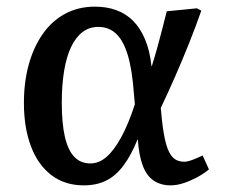

<svg xmlns="http://www.w3.org/2000/svg" viewBox="-20 -544 679 578"><path d="M232 14Q175 14 134.5 -17Q94 -48 73 -104Q52 -160 52 -234Q52 -297 66.5 -349.5Q81 -402 108.5 -441.5Q136 -481 176 -502.5Q216 -524 266 -524Q301 -524 330 -513.5Q359 -503 380.5 -481.5Q402 -460 416.5 -426Q431 -392 436 -345H437Q445 -370 452.5 -397Q460 -424 467.5 -453Q475 -482 482 -510L573 -519L586 -512Q569 -463 548.5 -412Q528 -361 506.5 -312Q485 -263 464 -219L467 -188Q472 -139 480 -110.5Q488 -82 501 -69.5Q514 -57 535 -57Q544 -57 560 -63Q576 -69 590 -76L609 -34Q592 -20 572 -9.5Q552 1 532 7.5Q512 14 493 14Q464 14 442.5 -0.5Q421 -15 409.5 -46Q398 -77 395 -124H394Q375 -77 352 -46Q329 -15 300 -0.5Q271 14 232 14ZM252 -52Q278 -52 300.5 -71.5Q323 -91 344.5 -130Q366 -169 386 -230L383 -263Q378 -333 365 -377Q352 -421 330 -442Q308 -463 276 -463Q249 -463 228.5 -447.5Q208 -432 194 -402.5Q180 -373 173 -330.5Q166 -288 166 -235Q166 -172 175.5 -131.5Q185 -91 204 -71.5Q223 -52 252 -52Z"/></svg>

Font: Literata 18pt Medium
Style: Italic
Weight: 500
Italic angle: -2°
Designer: Latin by Veronika Burian and Jose Scaglione. Greek by Irene Vlachou. Cyrillic by Vera Evstafieva
Foundry: TypeTogether
Version: Version 3.103;gftools[0.9.29]